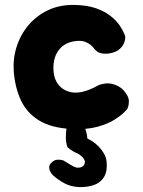

<svg xmlns="http://www.w3.org/2000/svg" viewBox="-20 -515 579 780"><path d="M300 245Q266 243 240.5 229Q215 215 194 196Q194 196 190 191Q186 186 182.5 178.5Q179 171 180 162Q181 153 191 144Q201 135 211.5 134Q222 133 230 135Q238 137 238 137Q255 147 266.5 154.5Q278 162 291 166Q305 167 312.5 163Q320 159 322.5 153Q325 147 325 140Q321 129 312.5 121Q304 113 293 107Q288 106 280 101.5Q272 97 264.5 91.5Q257 86 254 83Q247 63 247.5 39.5Q248 16 251 2Q251 2 253.5 -5.5Q256 -13 264 -21Q272 -29 289 -28Q306 -27 314.5 -15Q323 -3 323 -3Q325 5 329.5 18.5Q334 32 335 48Q344 52 356.5 60Q369 68 381.5 81Q394 94 402.5 109Q411 124 413 141Q417 180 403 203.5Q389 227 362 236.5Q335 246 300 245ZM271 9Q189 5 139 -25.5Q89 -56 65 -107.5Q41 -159 36 -224Q32 -276 47.5 -325Q63 -374 95.5 -412.5Q128 -451 175 -473.5Q222 -496 282 -495Q335 -494 371 -481Q407 -468 430.5 -449Q454 -430 466.5 -411Q479 -392 484 -379.5Q489 -367 489 -367Q489 -367 488.5 -358Q488 -349 482 -336Q476 -323 460 -311Q448 -303 429.5 -299Q411 -295 394 -298Q377 -301 369 -311Q367 -311 362.5 -317.5Q358 -324 349.5 -331.5Q341 -339 327.5 -344.5Q314 -350 295 -349Q270 -347 252 -338.5Q234 -330 221.5 -315Q209 -300 203 -281Q197 -262 197 -240Q197 -207 208 -185.5Q219 -164 238 -152.5Q257 -141 279 -139Q298 -138 315 -142Q332 -146 347 -152.5Q362 -159 372 -164.5Q382 -170 386 -171Q412 -179 431.5 -175Q451 -171 466 -161.5Q481 -152 489 -139Q503 -121 503.5 -106Q504 -91 500.5 -81.5Q497 -72 497 -72Q497 -72 484.5 -59Q472 -46 445.5 -29Q419 -12 376 0Q333 12 271 9Z"/></svg>

Font: Sour Gummy
Style: Bold
Weight: 700
Designer: Stefie Justprince
Foundry: Eifetstype
Version: Version 1.000